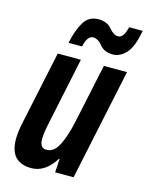

<svg xmlns="http://www.w3.org/2000/svg" viewBox="-115 -823 697 905"><g transform="rotate(15 233.5 -370.5)"><path d="M210 -606Q222 -661 250 -661Q274 -661 295.5 -634Q317 -607 360 -607Q394 -607 423.5 -638.5Q453 -670 467 -751H401Q388 -696 362 -696Q339 -696 317 -723Q295 -750 252 -750Q205 -750 181 -709.5Q157 -669 144 -606ZM242 -66H245L241 0H331L446 -544H333L272 -257Q256 -182 233 -137Q210 -92 174 -92Q141 -92 141 -135Q141 -151 144 -172.5Q147 -194 152 -216L221 -544H108L33 -190Q22 -141 22 -104Q22 10 127 10Q194 10 242 -66Z"/></g></svg>

Font: Noto Sans Display Condensed
Style: Bold Italic
Weight: 700
Width: 3
Designer: Monotype Design team
Foundry: Monotype Imaging Inc.
Version: 1.000